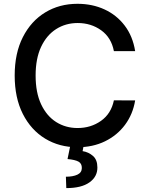

<svg xmlns="http://www.w3.org/2000/svg" viewBox="-20 -757 775 1000"><path d="M683.9 -490.8H573.2Q559.7 -561.4 506.9 -599.3Q454.2 -637.1 384.6 -637.1Q322.1 -637.1 272.4 -605.5Q222.7 -573.9 194.1 -513Q165.5 -452.1 165.5 -363.6Q165.5 -274.9 194.2 -213.8Q223 -152.7 272.5 -121.4Q322.1 -90.2 384.2 -90.2Q453.1 -90.2 506 -127.5Q558.9 -164.8 573.2 -234.4L683.9 -234Q672.2 -162.3 631.4 -107.2Q590.6 -52.2 527 -21.1Q463.4 9.9 383.5 9.9Q289.1 9.9 215.2 -35Q141.3 -79.9 98.9 -163.7Q56.5 -247.5 56.5 -363.6Q56.5 -480.1 99.1 -563.7Q141.7 -647.4 215.6 -692.3Q289.4 -737.2 383.5 -737.2Q460.6 -737.2 524 -708.1Q587.4 -679 629.4 -623.8Q671.5 -568.5 683.9 -490.8ZM346.2 1.1H415.8L410.2 30.2Q440.7 34.8 464 54.9Q487.2 74.9 487.2 115.1Q487.6 163.4 445.8 193Q404.1 222.7 325.3 222.7L323.2 163.4Q360.1 163.4 383 152.7Q405.9 142 406.2 118.3Q406.6 94.5 388.7 84.7Q370.7 74.9 331.7 71.4Z"/></svg>

Font: Inter UI Medium
Style: Regular
Weight: 500
Designer: Rasmus Andersson
Foundry: rsms
Version: 3.2;8d6f07862